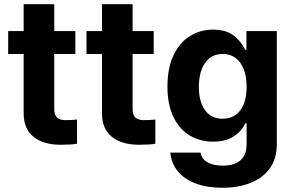

<svg xmlns="http://www.w3.org/2000/svg" viewBox="-20 -677 1383 907"><path d="M335.9 -421.9H236.3V-163.1Q236.3 -133.8 249 -122.1Q261.7 -110.4 286.1 -109.4Q317.4 -109.4 343.8 -112.3V2Q317.9 6.8 266.6 6.8Q185.1 6.8 138.2 -30.8Q91.3 -68.4 91.8 -142.6V-421.9H18.6V-530.3H91.8V-657.2H236.3V-530.3H335.9Z M706.1 -421.9H606.4V-163.1Q606.4 -133.8 619.1 -122.1Q631.8 -110.4 656.2 -109.4Q687.5 -109.4 713.9 -112.3V2Q688 6.8 636.7 6.8Q555.2 6.8 508.3 -30.8Q461.4 -68.4 461.9 -142.6V-421.9H388.7V-530.3H461.9V-657.2H606.4V-530.3H706.1Z M784.7 43.9H927.2Q933.1 74.7 960.7 90.1Q988.3 105.5 1032.7 105.5Q1085.9 105.5 1115.5 80.8Q1145 56.2 1145 2.9V-93.8H1138.2Q1121.6 -57.1 1083.7 -32.5Q1045.9 -7.8 986.8 -7.8Q925.3 -7.8 876.5 -36.9Q827.6 -65.9 799.3 -124.5Q771 -183.1 771 -268.6Q771 -355.5 799.8 -416Q828.6 -476.6 877.7 -506.8Q926.8 -537.1 986.8 -537.1Q1046.9 -537.1 1083.5 -509.3Q1120.1 -481.4 1138.2 -441.4H1144V-530.3H1287.6V5.9Q1287.6 71.8 1254.9 117.7Q1222.2 163.6 1164.1 186.8Q1106 210 1029.8 210Q957.5 210 903.8 189.5Q850.1 168.9 819.6 131.6Q789.1 94.2 784.7 43.9ZM1145 -266.6Q1145 -338.4 1115.2 -380.1Q1085.4 -421.9 1031.7 -421.9Q978 -421.9 948.7 -379.6Q919.4 -337.4 919.4 -266.6Q919.4 -196.8 948.5 -156.5Q977.5 -116.2 1031.7 -116.2Q1085.4 -116.2 1115.2 -156Q1145 -195.8 1145 -266.6Z"/></svg>

Font: Pretendard JP
Style: Bold
Weight: 700
Designer: Base glyphs from Inter by Rasmus Andersson; Hangeul glyphs from Noto Sans CJK(Source Han Sans) by Jang Soo-young and Kan
Foundry: Kil Hyung-jin
Version: Version 1.309